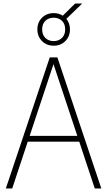

<svg xmlns="http://www.w3.org/2000/svg" viewBox="-20 -1064 605 1084"><path d="M13 0 261 -740H304L552 0H515L427.5 -264H136.5L49 0ZM147.5 -297H416.5L282 -702ZM283 -806Q243.5 -806 217.2 -832.2Q191 -858.5 191 -898Q191 -938 217.2 -964Q243.5 -990 283 -990Q312 -990 334.5 -975.5L404 -1044H444L354.5 -957.5Q375 -932.5 375 -898Q375 -858.5 349 -832.2Q323 -806 283 -806ZM283 -832Q311.5 -832 329.8 -849.8Q348 -867.5 348 -898Q348 -929 329.8 -946.5Q311.5 -964 283 -964Q254.5 -964 236.2 -946.5Q218 -929 218 -898Q218 -867.5 236.2 -849.8Q254.5 -832 283 -832Z"/></svg>

Font: Encode Sans Condensed Condensed Thin
Style: Regular
Weight: 100
Width: 3
Designer: Multiple Designers
Foundry: Impallari Type
Version: Version 3.000; ttfautohint (v1.8.3) -l 8 -r 50 -G 200 -x 14 